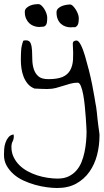

<svg xmlns="http://www.w3.org/2000/svg" viewBox="-96 -441 516 956"><path d="M-76.2 330.1Q-76.2 318.4 -75.2 301.8Q-74.2 285.2 -68.8 269.5Q-63.5 253.9 -53.7 242.2Q-43.9 230.5 -28.3 228.5Q-28.3 229.5 -27.8 232.9Q-27.3 236.3 -27.3 238.3Q-27.3 252 -33.2 263.2Q-39.1 274.4 -39.1 291Q-39.1 318.4 -28.3 340.8Q-17.6 363.3 0 380.9Q17.6 398.4 40.5 411.1Q63.5 423.8 89.4 432.1Q115.2 440.4 141.6 444.3Q168 448.2 190.4 448.2Q222.7 448.2 245.1 437.5Q267.6 426.8 283.7 408.7Q299.8 390.6 309.6 366.7Q319.3 342.8 324.7 316.9Q330.1 291 332.5 264.6Q335 238.3 335 214.8Q335 210.9 334 190.9Q333 170.9 331.1 144Q329.1 117.2 326.2 86.9Q323.2 56.6 318.4 30.3Q313.5 3.9 306.6 -12.7Q299.8 -29.3 291 -29.3Q272.5 -29.3 254.4 -24.4Q236.3 -19.5 218.8 -13.7Q201.2 -7.8 182.1 -2.9Q163.1 2 142.6 2Q138.7 2 129.4 2Q120.1 2 109.4 1.5Q98.6 1 89.4 0.5Q80.1 0 76.2 0Q55.7 -7.8 42.5 -23.4Q29.3 -39.1 21.5 -59.1Q13.7 -79.1 10.7 -101.1Q7.8 -123 7.8 -141.6Q7.8 -168.9 9.3 -190.9Q10.7 -212.9 19.5 -237.3Q20.5 -239.3 26.4 -239.7Q32.2 -240.2 33.2 -240.2Q50.8 -240.2 56.6 -225.6Q62.5 -210.9 63.5 -189.5Q64.5 -168 64.9 -143.1Q65.4 -118.2 72.3 -96.7Q79.1 -75.2 95.2 -61Q111.3 -46.9 144.5 -46.9Q189.5 -46.9 214.8 -57.6Q240.2 -68.4 252.9 -90.3Q265.6 -112.3 267.6 -144Q269.5 -175.8 266.6 -218.8Q265.6 -231.4 271.5 -235.4Q277.3 -239.3 285.2 -239.3Q294.9 -239.3 306.2 -217.8Q317.4 -196.3 327.1 -163.1Q336.9 -129.9 346.7 -91.3Q356.4 -52.7 363.3 -17.6Q370.1 17.6 374.5 43.5Q378.9 69.3 379.9 76.2Q380.9 80.1 382.8 91.3Q384.8 102.5 386.2 118.7Q387.7 134.8 389.6 151.9Q391.6 168.9 393.6 185.1Q395.5 201.2 397.5 212.9Q399.4 224.6 399.4 228.5V233.4Q399.4 284.2 387.2 331.1Q375 377.9 349.1 414.6Q323.2 451.2 283.7 473.1Q244.1 495.1 188.5 495.1Q165 495.1 136.2 491.2Q107.4 487.3 78.1 479Q48.8 470.7 21 458Q-6.8 445.3 -28.3 426.3Q-49.8 407.2 -63 383.8Q-76.2 360.4 -76.2 330.1ZM27.5 -382.3Q27.5 -393.2 35.5 -401Q43.5 -408.7 54.5 -413.3Q65.5 -417.8 76.5 -419.2Q87.5 -420.6 93.6 -420.6Q102.7 -420.6 110.6 -413.3Q118.6 -406 125 -395.5Q131.5 -385 135.3 -373.6Q139.1 -362.2 139.1 -354Q139.1 -346.8 138.7 -339.9Q138.3 -333.1 137.2 -327.2Q136.1 -321.2 132.3 -315.8Q128.5 -310.3 121.6 -308.5Q120.1 -308.5 117.1 -308Q114 -307.6 110.6 -307.6Q107.2 -307.6 104.2 -307.1Q101.1 -306.6 99.6 -306.6Q86.7 -306.6 73.4 -311.2Q60.2 -315.8 50.3 -324.9Q40.4 -334 34 -348.1Q27.5 -362.2 27.5 -382.3ZM185.4 -379.6Q185.4 -391.4 193.7 -399.2Q202.1 -406.9 212.7 -411Q223.3 -415.1 234.3 -416.9Q245.3 -418.8 251.4 -418.8Q259.8 -418.8 267.4 -411Q274.9 -403.3 281.4 -393.2Q287.8 -383.2 292 -371.8Q296.2 -360.4 296.2 -351.3Q296.2 -344 295.8 -337.2Q295.4 -330.3 293.9 -324.4Q292.4 -318.5 288.6 -313.5Q284.8 -308.5 278.7 -305.7Q277.2 -305.7 274.2 -305.7Q271.1 -305.7 267.7 -305.7Q264.3 -305.7 260.9 -305.3Q257.5 -304.8 256.7 -304.8Q243.8 -304.8 230.9 -308.9Q218 -313 207.8 -322.1Q197.5 -331.3 191.5 -345.4Q185.4 -359.5 185.4 -379.6Z"/></svg>

Font: Swanky and Moo Moo
Style: Regular
Weight: 400
Designer: Kimberly Geswein
Foundry: Kimberly Geswein
Version: Version 1.002 2001